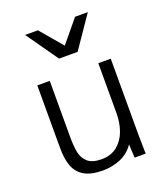

<svg xmlns="http://www.w3.org/2000/svg" viewBox="-151 -933 902 1044"><g transform="rotate(-20 300.0 -411.0)"><path d="M86.5 -188V-550H158.5V-228Q158.5 -171 165.8 -135Q173 -99 199.2 -76Q225.5 -53 278.5 -53Q334 -53 370.2 -83Q406.5 -113 423 -160Q439.5 -207 439.5 -260V-550H511.5V-119Q511.5 -65.5 513 -18L513.5 0H449.5L445.5 -78Q417 -35 368.8 -14Q320.5 7 264.5 7Q197.5 7 158.2 -15.8Q119 -38.5 102.8 -81Q86.5 -123.5 86.5 -188ZM118 -830.5H192L301 -702L407 -830.5H481L355 -646.5H247.5Z"/></g></svg>

Font: JuliaMono Light
Style: Regular
Weight: 300
Monospace: yes
Designer: cormullion
Foundry: corm
Version: Version 0.054; ttfautohint (v1.8.4)